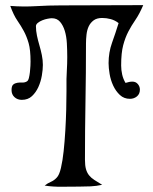

<svg xmlns="http://www.w3.org/2000/svg" viewBox="-20 -733 598 748"><path d="M538 -713Q523 -678 507.5 -655.5Q492 -633 480 -610Q468 -587 460 -557Q452 -527 452 -478Q452 -460 456 -442.5Q460 -425 469 -410Q484 -415 496 -415Q509 -415 517 -405.5Q525 -396 525 -384Q525 -367 513.5 -357.5Q502 -348 486 -348Q463 -348 447 -363Q431 -378 421 -399.5Q411 -421 407 -445Q403 -469 403 -487Q403 -529 416.5 -566.5Q430 -604 442 -643Q428 -654 411.5 -658.5Q395 -663 378 -663Q357 -663 344.5 -653.5Q332 -644 325.5 -630Q319 -616 317 -598Q315 -580 315 -564Q315 -450 313 -337.5Q311 -225 311 -111Q311 -88 315 -74Q319 -60 327 -50Q335 -40 347.5 -32Q360 -24 378 -13Q355 -8 333 -7Q311 -6 288 -6Q256 -6 221 -5.5Q186 -5 154 -10Q165 -19 178 -24.5Q191 -30 201 -41Q211 -51 217.5 -79Q224 -107 228 -144.5Q232 -182 234.5 -224.5Q237 -267 238 -306Q239 -345 239 -377Q239 -409 239 -425Q239 -438 240.5 -461Q242 -484 242 -510.5Q242 -537 240.5 -564Q239 -591 232.5 -612.5Q226 -634 214 -648Q202 -662 182 -662Q176 -662 165.5 -660Q155 -658 145 -654Q135 -650 127.5 -644Q120 -638 120 -631Q120 -613 124 -594Q128 -575 133.5 -556.5Q139 -538 143 -518.5Q147 -499 147 -480Q147 -462 143 -438.5Q139 -415 129.5 -394Q120 -373 104.5 -358.5Q89 -344 65 -344Q48 -344 36.5 -354.5Q25 -365 25 -382Q25 -398 31.5 -403.5Q38 -409 47.5 -410.5Q57 -412 67 -411.5Q77 -411 85 -416Q90 -419 92.5 -429Q95 -439 96.5 -451.5Q98 -464 98.5 -476Q99 -488 99 -493Q99 -539 91.5 -565Q84 -591 73 -611.5Q62 -632 47.5 -653Q33 -674 20 -710Q70 -706 119.5 -709Q169 -712 219 -712Z"/></svg>

Font: Germanica
Style: Regular
Weight: 400
Designer: Peter Wiegel
Foundry: Peter Wiegel